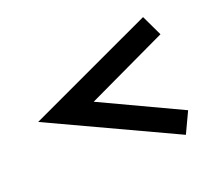

<svg xmlns="http://www.w3.org/2000/svg" viewBox="-74 -496 633 561"><g transform="rotate(-20 243.0 -215.0)"><path d="M24.2 -214.5 416.9 -397.6 447.6 -333.1 196.8 -214.5 447.6 -96.8 416.9 -31.5Z"/></g></svg>

Font: Playfair Micro SmCond SmLight
Style: Regular
Weight: 360
Width: 4
Designer: Claus Eggers Sørensen
Foundry: Claus Eggers Sørensen
Version: Version 2.100;Glyphs 3.2 (3219)